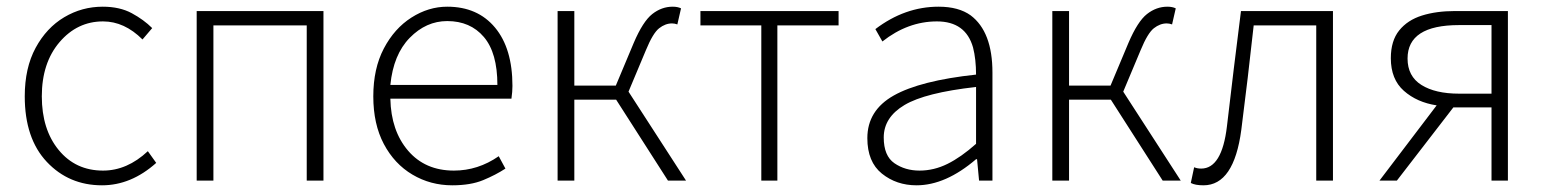

<svg xmlns="http://www.w3.org/2000/svg" viewBox="-20 -543 4623 574"><path d="M285 11Q186 11 120 -59Q54 -129 54 -255Q54 -340 86.5 -400Q119 -460 172 -491.5Q225 -523 287 -523Q338 -523 374 -503.5Q410 -484 435 -459L406 -425Q352 -479 288 -479Q211 -479 158 -417Q105 -355 105 -255Q105 -156 155.5 -94.5Q206 -33 288 -33Q360 -33 422 -91L447 -56Q372 11 285 11Z M947 -3H897V-467H618V-3H568V-510H947Z M1332 11Q1267 11 1213 -21Q1159 -53 1127.5 -112.5Q1096 -172 1096 -255Q1096 -338 1127.5 -398Q1159 -458 1210 -490.5Q1261 -523 1317 -523Q1408 -523 1460 -460.5Q1512 -398 1512 -286Q1512 -269 1509 -248H1147Q1149 -152 1200 -92.5Q1251 -33 1337 -33Q1409 -33 1471 -76L1491 -39Q1462 -20 1424.5 -4.5Q1387 11 1332 11ZM1467 -289Q1467 -385 1426.5 -432.5Q1386 -480 1317 -480Q1254 -480 1205 -430Q1156 -380 1147 -289Z M2031 -3H1977L1822 -245H1697V-3H1647V-510H1697V-287H1821Q1847 -350 1874.5 -414.5Q1902 -479 1930 -501Q1958 -523 1991 -523Q2006 -523 2016 -518L2005 -470Q1997 -473 1989 -473Q1969 -473 1950.5 -458.5Q1932 -444 1911 -393L1859 -269Z M2304 -3H2256V-467H2074V-510H2487V-467H2304Z M2720 11Q2660 11 2616.5 -24Q2573 -59 2573 -130Q2573 -213 2652 -257.5Q2731 -302 2898 -320Q2898 -366 2889 -401Q2867 -479 2781 -479Q2694 -479 2618 -419L2597 -456Q2685 -523 2786 -523Q2846 -523 2882 -497Q2947 -448 2947 -326V-3H2907L2901 -67H2898Q2807 11 2720 11ZM2729 -33Q2772 -33 2812.5 -53Q2853 -73 2898 -113V-283Q2746 -266 2684 -229Q2622 -192 2622 -132Q2622 -77 2654 -55Q2686 -33 2729 -33Z M3510 -3H3456L3301 -245H3176V-3H3126V-510H3176V-287H3300Q3326 -350 3353.5 -414.5Q3381 -479 3409 -501Q3437 -523 3470 -523Q3485 -523 3495 -518L3484 -470Q3476 -473 3468 -473Q3448 -473 3429.5 -458.5Q3411 -444 3390 -393L3338 -269Z M3578 11Q3553 11 3540 4L3550 -43Q3559 -39 3571 -39Q3633 -39 3648 -165Q3668 -337 3690 -510H3965V-3H3915V-467H3728Q3711 -311 3691 -155Q3669 11 3578 11Z M4488 -3H4439V-222H4325L4156 -3H4104L4275 -228Q4216 -237 4177 -271.5Q4138 -306 4138 -369Q4138 -421 4163 -452Q4188 -483 4231 -496.5Q4274 -510 4330 -510H4488ZM4439 -263V-468H4342Q4188 -468 4188 -368Q4188 -315 4229.5 -289Q4271 -263 4342 -263Z"/></svg>

Font: LXGW 975 Gothic SC 200W
Style: Regular
Weight: 200
Version: Version 2.01;February 25, 2021